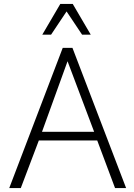

<svg xmlns="http://www.w3.org/2000/svg" viewBox="-20 -953 681 973"><path d="M285.6 -933.1 194.3 -777.3H238.8L317.4 -895L396 -777.3H439.9L348.6 -933.1ZM347.2 -710.4H297.9L26.9 0H85.4L176.8 -241.2H472.7L563 0H619.1ZM457 -285.2H192.9L322.3 -642.6Z"/></svg>

Font: My Font
Style: ExtraLight
Weight: 500
Designer: Vernon Adams
Foundry: newtypography
Version: Version 0.001